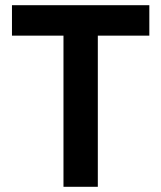

<svg xmlns="http://www.w3.org/2000/svg" viewBox="-20 -718 620 738"><path d="M356 -581V0H224V-581H26V-698H554V-581Z"/></svg>

Font: IBM Plex Sans Thai SmBld
Style: Regular
Weight: 600
Designer: Mike Abbink, Paul van der Laan, Pieter van Rosmalen, Ben Mitchell, Mark Frömberg
Foundry: Bold Monday
Version: Version 1.2